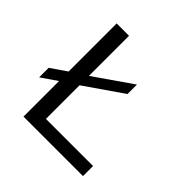

<svg xmlns="http://www.w3.org/2000/svg" viewBox="-170 -804 954 954"><g transform="rotate(45 307.0 -327.5)"><path d="M42 -192.9V-259.8L125 -316.9V-654.8H211.9V-373L411.1 -511.2V-444.8L211.9 -307.1V-70.8H543V0H125V-250Z"/></g></svg>

Font: IntelOne Mono
Style: Regular
Weight: 400
Designer: Fred Shallcrass
Foundry: Frere-Jones Type LLC
Version: Version 1.200;hotconv 1.1.0;makeotfexe 2.6.0;FJTRelease1.2